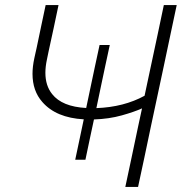

<svg xmlns="http://www.w3.org/2000/svg" viewBox="-20 -733 718 753"><path d="M275 -106.5Q284.5 -151 293 -191.5Q301.5 -232 308.5 -265Q200 -271 146 -333Q107.5 -376.5 107.5 -443.5Q107.5 -471.5 114.5 -504Q117 -514.5 119 -524.5Q121 -534 123.5 -544.5Q133 -591.5 141.5 -630.5Q150 -669 159 -713H209.5Q199.5 -665.5 190.5 -623Q181 -580.5 170.5 -531L164 -499.5Q158 -471.5 158 -447.5Q158 -397 184.5 -364Q223.5 -314.5 318 -309.5L336 -395Q343.5 -430.5 352.2 -471.5Q361 -512.5 370.5 -556.5H410.5Q401 -512.5 392.2 -471.5Q383.5 -430.5 376 -395L358 -309Q466 -313 547 -357.5L571.5 -472.5Q586 -540 598.2 -597.5Q610.5 -655 622.5 -713H673Q660.5 -654.5 648.5 -597.5Q636 -540 622 -472L572 -238Q558 -172 546.5 -116.5Q534.5 -60.5 521.5 0H471.5Q484 -59.5 496 -115Q508 -170.5 521.5 -236L537 -308Q507.5 -294.5 457.8 -280.5Q408 -266.5 348.5 -264.5Q341 -229.5 332.5 -189.8Q324 -150 315 -106.5Z"/></svg>

Font: Heraclito ExtraLight
Style: Italic
Weight: 200
Italic angle: -12°
Designer: Kostas Bartsokas (font) & Cristiano Sobral (main changes)
Foundry: Kostas Bartsokas (font) & Cristiano Sobral (main changes)
Version: Version 1.00;July 8, 2020;FontCreator 13.0.0.2655 64-bit